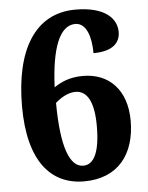

<svg xmlns="http://www.w3.org/2000/svg" viewBox="-53 -767 630 820"><g transform="rotate(-5 262.5 -357.0)"><path d="M275 10C421 10 495 -88 495 -231C495 -362 421 -439 308 -439C251 -439 213 -421 184 -401C191 -566 227 -663 295 -663C343 -663 362 -601 362 -532C446 -532 477 -568 477 -613C477 -671 427 -724 301 -724C125 -724 38 -570 38 -332C38 -97 132 10 275 10ZM277 -57C220 -57 185 -141 184 -334C204 -353 238 -374 270 -374C318 -374 349 -330 349 -221C349 -103 320 -57 277 -57Z"/></g></svg>

Font: Noto Serif Armenian SemiCondensed
Style: Bold
Weight: 700
Width: 4
Designer: Monotype Design Team
Foundry: Monotype Imaging Inc.
Version: Version 2.008